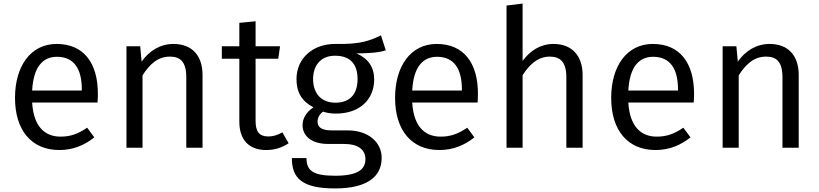

<svg xmlns="http://www.w3.org/2000/svg" viewBox="-20 -827 4588 1075"><path d="M528 -302C528 -474 449 -581 297 -581C152 -581 64 -457 64 -279C64 -98 156 13 312 13C390 13 453 -14 508 -58L468 -112C418 -78 376 -62 319 -62C233 -62 168 -116 160 -253H526C527 -265 528 -283 528 -302ZM438 -320H160C167 -453 220 -509 299 -509C393 -509 438 -443 438 -328Z M951 -581C876 -581 814 -541 773 -482L765 -568H688V0H778V-405C818 -468 864 -510 931 -510C989 -510 1023 -482 1023 -394V0H1114V-407C1114 -515 1056 -581 951 -581Z M1561 -86C1533 -70 1509 -63 1482 -63C1431 -63 1411 -91 1411 -150V-498H1538L1548 -568H1411V-708L1320 -699V-568H1222V-498H1320V-146C1320 -42 1376 13 1470 13C1518 13 1559 0 1596 -25Z M2113 -629C2049 -599 2000 -578 1856 -581C1731 -581 1640 -500 1640 -384C1640 -310 1670 -260 1735 -226C1695 -200 1674 -164 1674 -126C1674 -70 1719 -21 1818 -21H1908C1981 -21 2026 8 2026 64C2026 123 1981 157 1856 157C1729 157 1696 126 1696 58H1614C1614 173 1674 228 1856 228C2030 228 2117 166 2117 57C2117 -31 2042 -97 1926 -97H1836C1775 -97 1758 -119 1758 -146C1758 -168 1770 -189 1789 -202C1812 -194 1836 -191 1861 -191C1995 -191 2075 -271 2075 -382C2075 -451 2042 -499 1976 -528C2042 -529 2095 -531 2140 -545ZM1856 -515C1940 -515 1982 -469 1982 -384C1982 -300 1939 -252 1858 -252C1778 -252 1733 -305 1733 -384C1733 -460 1775 -515 1856 -515Z M2656 -302C2656 -474 2577 -581 2425 -581C2280 -581 2192 -457 2192 -279C2192 -98 2284 13 2440 13C2518 13 2581 -14 2636 -58L2596 -112C2546 -78 2504 -62 2447 -62C2361 -62 2296 -116 2288 -253H2654C2655 -265 2656 -283 2656 -302ZM2566 -320H2288C2295 -453 2348 -509 2427 -509C2521 -509 2566 -443 2566 -328Z M3079 -581C3006 -581 2948 -543 2906 -486V-807L2816 -796V0H2906V-406C2946 -468 2993 -510 3058 -510C3115 -510 3151 -482 3151 -394V0H3242V-407C3242 -514 3183 -581 3079 -581Z M3866 -302C3866 -474 3787 -581 3635 -581C3490 -581 3402 -457 3402 -279C3402 -98 3494 13 3650 13C3728 13 3791 -14 3846 -58L3806 -112C3756 -78 3714 -62 3657 -62C3571 -62 3506 -116 3498 -253H3864C3865 -265 3866 -283 3866 -302ZM3776 -320H3498C3505 -453 3558 -509 3637 -509C3731 -509 3776 -443 3776 -328Z M4289 -581C4214 -581 4152 -541 4111 -482L4103 -568H4026V0H4116V-405C4156 -468 4202 -510 4269 -510C4327 -510 4361 -482 4361 -394V0H4452V-407C4452 -515 4394 -581 4289 -581Z"/></svg>

Font: Glow Sans SC Normal Book
Style: Regular
Weight: 500
Designer: Ryoko NISHIZUKA (kana, bopomofo & ideographs); Paul D. Hunt (Latin, Greek & Cyrillic); Sandoll Communications, Soo-young
Version: Version 0.93